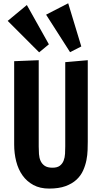

<svg xmlns="http://www.w3.org/2000/svg" viewBox="-20 -1109 608 1145"><path d="M64.5 -744.1 210.9 -750V-235.4Q210.9 -212.9 212.4 -190.4Q213.9 -168 221.9 -149.9Q230 -131.8 246.3 -120.4Q262.7 -108.9 293 -108.9Q321.3 -108.9 336.7 -120.6Q352.1 -132.3 359.4 -150.9Q366.7 -169.4 367.9 -192.1Q369.1 -214.8 369.1 -236.8V-738.3L503.4 -750V-264.2Q503.4 -242.7 502.4 -213.6Q501.5 -184.6 495.4 -153.6Q489.3 -122.6 475.6 -92Q461.9 -61.5 436.3 -37.6Q410.6 -13.7 370.8 1Q331.1 15.6 272.9 15.6Q218.8 15.6 179.4 -5.6Q140.1 -26.9 114.5 -62.7Q88.9 -98.6 76.7 -146.5Q64.5 -194.3 64.5 -247.1ZM397.9 -797.9 254.9 -1021.5 386.7 -1089.4 464.8 -832ZM213.4 -796.9 25.9 -984.4 140.1 -1079.1 271.5 -844.7Z"/></svg>

Font: Francois One
Style: Regular
Weight: 400
Designer: Vernon Adams
Foundry: vernon adams
Version: Version 1.000